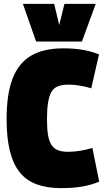

<svg xmlns="http://www.w3.org/2000/svg" viewBox="-20 -959 547 989"><path d="M14 -345Q14 -476 45.5 -556Q77 -636 141.5 -673Q206 -710 306 -710Q336 -710 361 -708Q386 -706 408.5 -702Q431 -698 451.5 -692Q472 -686 490 -679L450 -504Q427 -511 407 -515Q387 -519 368.5 -521Q350 -523 331 -523Q300 -523 278.5 -514.5Q257 -506 245 -485.5Q233 -465 227.5 -430Q222 -395 222 -344Q222 -295 227.5 -263Q233 -231 245.5 -212Q258 -193 279 -185Q300 -177 332 -177Q361 -177 394 -182.5Q427 -188 456 -197L491 -23Q471 -15 450.5 -9Q430 -3 406 1.5Q382 6 354.5 8Q327 10 294 10Q222 10 169 -9.5Q116 -29 82 -71Q48 -113 31 -181Q14 -249 14 -345ZM473 -939 402 -745H166L98 -939H259L285 -830L312 -939Z"/></svg>

Font: Georama SemiCondensed Black
Style: Regular
Weight: 900
Width: 4
Designer: Jean-Baptiste Levee
Foundry: Production Type
Version: Version 1.001